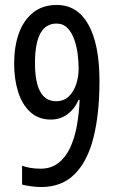

<svg xmlns="http://www.w3.org/2000/svg" viewBox="-20 -744 469 774"><path d="M381 -417Q381 -284 356.5 -188Q332 -92 280 -41Q228 10 146 10Q128 10 105.5 7Q83 4 69 0V-76Q101 -64 144 -64Q186 -64 215.5 -87Q245 -110 263 -149Q281 -188 290 -238Q299 -288 301 -342H297Q281 -305 252 -283.5Q223 -262 185 -262Q135 -262 102 -292.5Q69 -323 53 -374Q37 -425 37 -488Q37 -555 55.5 -608Q74 -661 112.5 -692.5Q151 -724 209 -724Q292 -724 336.5 -644.5Q381 -565 381 -417ZM208 -649Q121 -649 121 -490Q121 -336 206 -336Q237 -336 257 -355Q277 -374 287 -404Q297 -434 297 -467Q297 -492 293.5 -523Q290 -554 280 -583Q270 -612 252.5 -630.5Q235 -649 208 -649Z"/></svg>

Font: Noto Sans Myanmar ExtraCondensed
Style: Regular
Weight: 400
Width: 2
Designer: Monotype Design Team
Foundry: Monotype Imaging Inc.
Version: Version 2.107; ttfautohint (v1.8.4.7-5d5b)